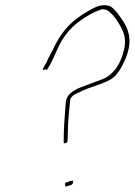

<svg xmlns="http://www.w3.org/2000/svg" viewBox="-20 -716 510 727"><path d="M143 -450C146 -453 159 -456 157 -449V-452L159 -453C180 -487 184 -502 203 -542C233 -603 272 -633 322 -662C336 -670 351 -676 363 -680L364 -681H366C380 -681 388 -678 398 -668C412 -656 424 -638 433 -622C446 -600 460 -573 450 -529C438 -477 413 -435 368 -416C344 -407 323 -400 301 -391C266 -379 233 -363 229 -329C225 -281 221 -223 221 -180C220 -168 236 -174 236 -184C236 -197 237 -202 237 -221C237 -254 242 -298 245 -331C244 -355 276 -364 279 -366C324 -390 379 -398 410 -423C429 -439 443 -465 455 -493C489 -573 460 -619 430 -659C419 -674 404 -693 388 -695H387C357 -702 328 -682 307 -670C256 -640 220 -606 189 -546C175 -514 166 -506 156 -479L155 -478C148 -465 141 -456 143 -452ZM227 -26C225 -13 227 -7 234 -11L250 -16C256 -19 257 -25 257 -32C256 -31 253 -31 247 -31L231 -25L230 -24C227 -24 226 -25 227 -26Z"/></svg>

Font: Stray Cat
Style: ExLtObl
Weight: 200
Version: Version 1.0